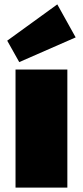

<svg xmlns="http://www.w3.org/2000/svg" viewBox="-20 -858 379 878"><path d="M288 -540V0H51V-540ZM326 -687 68 -574 13 -672 242 -838Z"/></svg>

Font: Pathway Extreme SemiCondensed Black
Style: Regular
Weight: 900
Width: 4
Version: Version 1.001;gftools[0.9.26]